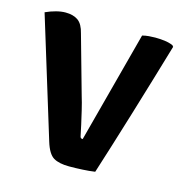

<svg xmlns="http://www.w3.org/2000/svg" viewBox="-83 -580 630 662"><g transform="rotate(15 232.5 -249.0)"><path d="M347 -495.5Q358.5 -498.5 370.2 -499.5Q382 -500.5 393 -500.5Q409 -500.5 425.8 -498.5Q442.5 -496.5 456.5 -490.5L460.5 -485.5Q444 -429.5 424 -362.5Q404 -295.5 383.5 -228.2Q363 -161 344.5 -101.5Q326 -42 312.5 0Q292 3 267.8 4.2Q243.5 5.5 220.5 5.5Q184.5 5.5 164.8 -6.2Q145 -18 132.5 -59L1.5 -486Q20 -494.5 38.2 -499.2Q56.5 -504 72 -504Q100 -504 117 -491.8Q134 -479.5 141.5 -448L199.5 -241.5Q206.5 -219 212.5 -193.2Q218.5 -167.5 223.8 -144.2Q229 -121 232 -105.5Q233 -97.5 241.5 -97.5Z"/></g></svg>

Font: Signika Negative Light SemiBold
Style: Regular
Weight: 600
Version: Version 2.001